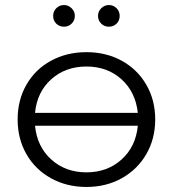

<svg xmlns="http://www.w3.org/2000/svg" viewBox="-20 -737 686 762"><path d="M596 -263Q596 -186 560.5 -125Q525 -64 463 -29.5Q401 5 323 5Q245 5 182.5 -29.5Q120 -64 85 -125Q50 -186 50 -263Q50 -340 85 -401Q120 -462 182.5 -496Q245 -530 323 -530Q401 -530 463 -496Q525 -462 560.5 -401Q596 -340 596 -263ZM119 -289H527Q518 -372 462 -422.5Q406 -473 323 -473Q240 -473 183.5 -422.5Q127 -372 119 -289ZM527 -238H119Q127 -155 183.5 -104Q240 -53 323 -53Q406 -53 462.5 -104Q519 -155 527 -238ZM191 -674Q191 -692 203.5 -704.5Q216 -717 234 -717Q251 -717 264 -704.5Q277 -692 277 -674Q277 -656 264.5 -643.5Q252 -631 234 -631Q216 -631 203.5 -643Q191 -655 191 -674ZM369 -674Q369 -692 382 -704.5Q395 -717 412 -717Q430 -717 442.5 -704.5Q455 -692 455 -674Q455 -655 442.5 -643Q430 -631 412 -631Q394 -631 381.5 -643.5Q369 -656 369 -674Z"/></svg>

Font: CMG Sans
Style: Regular
Weight: 400
Designer: Julieta Ulanovsky
Foundry: Julieta Ulanovsky
Version: Version 7.200